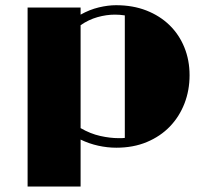

<svg xmlns="http://www.w3.org/2000/svg" viewBox="-20 -550 778 727"><path d="M84.5 -521.5H285.2V-494.6Q319.3 -513.7 354.2 -522Q389.2 -530.3 419.4 -530.3Q482.9 -530.3 534.2 -510.3Q585.4 -490.2 621.8 -454.8Q658.2 -419.4 678 -370.8Q697.8 -322.3 697.8 -265.1Q697.8 -208 678.5 -158.2Q659.2 -108.4 623.3 -71Q587.4 -33.7 536.1 -12.2Q484.9 9.3 420.4 9.3Q386.7 9.3 352.1 1.7Q317.4 -5.9 285.2 -21.5V156.2H84.5ZM285.2 -64.9Q322.3 -43.5 359.6 -35.2Q397 -26.9 428.7 -26.9Q435.5 -26.9 441.4 -26.9Q447.3 -26.9 452.6 -27.8V-491.7Q443.4 -493.2 433.6 -493.9Q423.8 -494.6 415 -494.6Q382.8 -494.6 349.1 -485.1Q315.4 -475.6 285.2 -454.6Z"/></svg>

Font: Limelight
Style: Regular
Weight: 400
Designer: Nicole Fally with help from Eben Sorkin
Foundry: Nicole Fally with help from Eben Sorkin
Version: Version 1.002